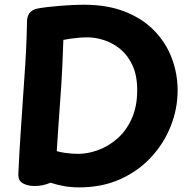

<svg xmlns="http://www.w3.org/2000/svg" viewBox="-20 -786 835 831"><path d="M59.3 -32.1Q63.6 -128.3 70.7 -231.7Q77.8 -335 84.8 -440Q89.8 -506 92.9 -571.2Q96 -636.4 97 -696.2Q97.8 -715.7 107.8 -729.5Q117.9 -743.3 141.4 -748.9Q158.8 -752.3 185.1 -755.4Q211.3 -758.6 240.6 -760.9Q269.9 -763.3 296.6 -764.4Q323.3 -765.6 342.3 -765.6Q444.3 -765.6 520.1 -735.8Q595.9 -706.1 646.7 -654.4Q697.4 -602.7 723.1 -535.4Q748.8 -468.1 748.8 -394Q748.8 -317 719.9 -242.5Q691 -168 635.8 -107.5Q580.6 -47 501.7 -11Q422.8 25 322.8 25Q287.9 25 257.2 19.6Q226.4 14.1 198.9 4.8Q183.3 11.1 167.2 15.1Q151 19 129 19Q100.6 19 79.6 7.8Q58.6 -3.3 59.3 -32.1ZM225.7 -132.1Q234.7 -129.1 245.1 -127.1Q255.4 -125.1 267.2 -123.6Q278.9 -122.1 291.9 -121.1Q305 -120.1 318.1 -120.1Q360.7 -120.1 405.7 -136.8Q450.7 -153.4 488.8 -187.1Q526.9 -220.8 550.3 -272.8Q573.8 -324.8 573.8 -396.2Q573.8 -459.6 553.4 -503.2Q533 -546.9 500.7 -573.5Q468.3 -600.1 430.7 -612.2Q393.1 -624.3 358.7 -624.3Q340 -624.3 321.6 -622.8Q303.1 -621.3 286.7 -618.8Q270.2 -616.3 254.2 -613.3Q252.2 -552.3 250 -504.6Q247.8 -456.9 245.1 -414.6Q242.3 -372.3 239.1 -330.4Q235.9 -288.6 232.8 -240.8Q229.7 -193.1 225.7 -132.1Z"/></svg>

Font: Playpen Sans Deva
Style: Regular
Weight: 400
Designer: Pooja Saxena, Gunjan Panchal, Laura Meseguer, Veronika Burian, José Scaglione
Foundry: TypeTogether
Version: Version 2.000